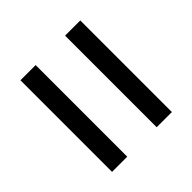

<svg xmlns="http://www.w3.org/2000/svg" viewBox="-48 -648 581 581"><g transform="rotate(45 243.0 -357.0)"><path d="M47 -485V-420H439V-485ZM47 -294V-229H439V-294Z"/></g></svg>

Font: Noto Serif Sinhala Condensed SemiBold
Style: Regular
Weight: 600
Width: 3
Designer: Jelle Bosma - Monotype Design Team
Foundry: Monotype Imaging Inc.
Version: Version 2.007